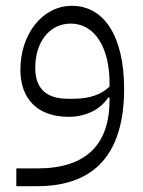

<svg xmlns="http://www.w3.org/2000/svg" viewBox="-20 -399 491 659"><path d="M36 240H108C309 240 406 124 406 -94C406 -273 338 -379 227 -379C124 -379 50 -280 50 -160C50 -58 110 2 216 2C274 2 325 -23 351 -64H356V-56C356 96 277 179 108 179H36ZM231 -60H213C138 -60 101 -96 101 -166C101 -254 149 -318 223 -318C305 -318 356 -236 356 -114V-102C329 -75 288 -60 231 -60Z"/></svg>

Font: IBM Plex Arabic Light
Style: Regular
Weight: 300
Designer: Mike Abbink, Paul van der Laan, Pieter van Rosmalen, Wael Morcos, Khajak Apelian
Foundry: Bold Monday
Version: Version 1.0